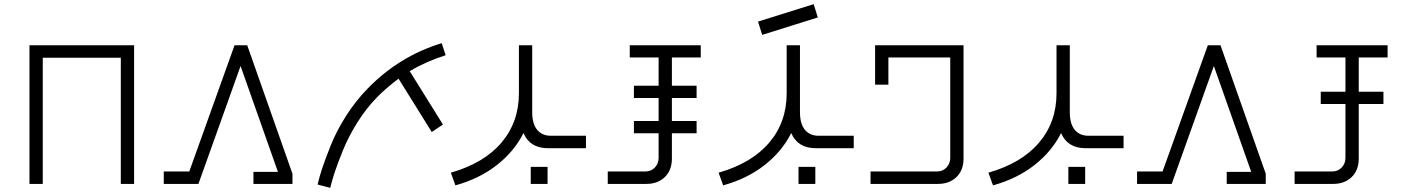

<svg xmlns="http://www.w3.org/2000/svg" viewBox="-20 -886 6789 925"><path d="M122 0V-668H626V0H562V-608H186V0Z M769 0V-60H892L1110 -668H1171L1389 -49V0H1201V-58H1319L1139 -568L936 0Z M2060 -250 1900 -507Q1839 -461 1797 -418Q1744 -364 1701 -295Q1658 -226 1631.5 -160Q1605 -94 1592 -54.5Q1579 -15 1571 19L1510 3Q1519 -35 1532 -74.5Q1545 -114 1573 -184.5Q1601 -255 1647.5 -328Q1694 -401 1751 -459Q1902 -615 2108 -678L2127 -620Q2030 -589 1954 -543L2114 -286Z M2174 7 2152 -54Q2312 -100 2396 -199Q2480 -298 2480 -437V-668H2544V-346Q2544 -289 2568 -260.5Q2592 -232 2633 -232H2803V-172H2620Q2533 -172 2502 -245Q2458 -157 2374 -91Q2290 -25 2174 7ZM2537 0V-82H2618V0Z M3014 -609V-668H3356V-609H3217V-473H3336V-414H3217V-303H3336V-244H3217V-122Q3217 -66 3183 -33Q3149 0 3094 0H2908V-60H3090Q3117 -60 3135 -79Q3153 -98 3153 -126V-244H3034V-303H3153V-414H3034V-473H3153V-609Z M3464 7 3442 -54Q3602 -100 3686 -199Q3770 -298 3770 -437V-668H3834V-346Q3834 -289 3858 -260.5Q3882 -232 3923 -232H4093V-172H3910Q3823 -172 3792 -245Q3748 -157 3664 -91Q3580 -25 3464 7ZM3827 0V-82H3908V0ZM3652 -718 3632 -782 3900 -866 3920 -802Z M4174 0V-60H4495Q4522 -60 4540 -79Q4558 -98 4558 -126V-609H4260V-478H4196V-668H4622V-122Q4622 -66 4588 -33Q4554 0 4499 0Z M4764 7 4742 -54Q4902 -100 4986 -199Q5070 -298 5070 -437V-668H5134V-346Q5134 -289 5158 -260.5Q5182 -232 5223 -232H5393V-172H5210Q5123 -172 5092 -245Q5048 -157 4964 -91Q4880 -25 4764 7ZM5127 0V-82H5208V0Z M5458 0V-60H5581L5799 -668H5860L6078 -49V0H5890V-58H6008L5828 -568L5625 0Z M6323 -609V-668H6665V-609H6526V-444H6645V-385H6526V-122Q6526 -66 6492 -33Q6458 0 6403 0H6217V-60H6399Q6426 -60 6444 -79Q6462 -98 6462 -126V-385H6343V-444H6462V-609Z"/></svg>

Font: Zaghawa Beria
Style: Regular
Weight: 400
Designer: Anonymous
Foundry: Designed by a volunteer who chooses to remain anonymous, in cooperation with SIL International and the Mission Protestan
Version: Version 1.001